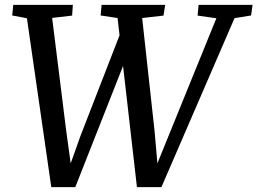

<svg xmlns="http://www.w3.org/2000/svg" viewBox="-20 -763 1056 788"><path d="M190.5 5 90.5 -688 30 -699.5 34.5 -743H279L276 -699L194 -689.5L252 -224L276.5 -46.5L254.5 -48.5L310 -204.5L472.5 -623L488.5 -501L289 5ZM542 5 462.5 -689 393 -699.5 397 -743H658L651 -699L563.5 -689L614.5 -224L630 -46.5L608.5 -49.5L674.5 -212L868 -688L791 -699L795 -743H1016.5L1010.5 -699.5L942.5 -688.5L642.5 5Z"/></svg>

Font: Merriweather Light 18pt
Style: Italic
Weight: 400
Italic angle: -7.8°
Version: Version 2.101